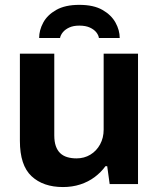

<svg xmlns="http://www.w3.org/2000/svg" viewBox="-20 -743 641 775"><path d="M234.2 12Q154.3 12 107.3 -31.8Q60.3 -75.6 60.3 -174.3V-526.4H199.1V-196.7Q199.1 -171.3 205.2 -153.8Q211.2 -136.3 222.7 -125.1Q234.3 -113.9 251.2 -108.8Q268.1 -103.7 288.8 -103.7Q320 -103.7 344.8 -118.7Q369.6 -133.7 384 -160.2Q398.4 -186.6 398.4 -219.6V-526.4H537.1V0H422.7L412.7 -72.2H405.7Q387.4 -47.1 361.8 -28Q336.3 -9 304 1.5Q271.7 12 234.2 12ZM300.1 -723.4Q357.9 -723.4 393.5 -703Q429.2 -682.6 446.2 -651.9Q463.2 -621.3 463.2 -589.6H379.2Q378 -600.6 369.1 -612.1Q360.2 -623.6 343.1 -631.6Q325.9 -639.6 300.1 -639.6Q275.9 -639.6 259.5 -631.9Q243.1 -624.3 233.8 -612.9Q224.5 -601.5 222.3 -589.6H138Q138 -621.3 154.6 -651.9Q171.1 -682.6 207.1 -703Q243.1 -723.4 300.1 -723.4Z"/></svg>

Font: Archivo SemiBold
Style: Regular
Weight: 600
Designer: Hector Gatti
Foundry: Omnibus-Type
Version: Version 2.001